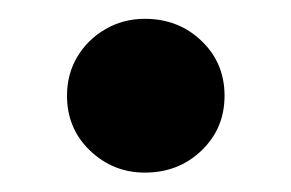

<svg xmlns="http://www.w3.org/2000/svg" viewBox="-20 -170 303 200"><path d="M130.9 9.8Q97.7 9.8 73.7 -13.2Q49.8 -36.1 49.8 -70.3Q49.8 -92.8 60.5 -110.8Q71.3 -128.9 89.8 -139.6Q108.4 -150.4 130.9 -150.4Q166 -150.4 189.9 -127.4Q213.9 -104.5 213.9 -70.3Q213.9 -36.1 189.9 -13.2Q166 9.8 130.9 9.8Z"/></svg>

Font: Crimson Pro ExtraLight SemiBold
Style: Regular
Weight: 600
Version: Version 1.002